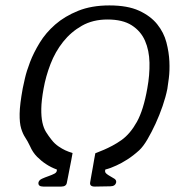

<svg xmlns="http://www.w3.org/2000/svg" viewBox="-20 -688 646 709"><path d="M409 -15Q406 0 387 0L330 1Q310 1 313 -15Q315 -26 317.5 -41Q320 -56 323 -71.5Q326 -87 328 -100.5Q330 -114 332 -122Q347 -128 364 -135Q378 -141 395 -150Q412 -159 429 -171Q461 -194 485.5 -238Q510 -282 524 -362Q533 -411 532 -456.5Q531 -502 515.5 -537.5Q500 -573 466.5 -594.5Q433 -616 377 -616Q323 -616 282.5 -593Q242 -570 213 -533.5Q184 -497 166.5 -451.5Q149 -406 141 -361Q133 -317 132.5 -287Q132 -257 136.5 -236Q141 -215 150 -200.5Q159 -186 171 -171Q182 -157 196 -147.5Q210 -138 221 -133Q234 -127 248 -123Q246 -111 243 -95.5Q240 -80 237 -65Q234 -50 231.5 -36.5Q229 -23 227 -14Q225 1 206 1H140Q120 1 122 -14Q124 -23 135 -28Q146 -33 159 -37.5Q172 -42 181.5 -47Q191 -52 190 -62Q168 -70 150 -82Q133 -93 117 -109Q101 -125 91 -148Q82 -167 73 -180.5Q64 -194 58 -214Q52 -234 52.5 -268Q53 -302 64 -362Q66 -372 72 -398.5Q78 -425 91 -459Q104 -493 126.5 -530Q149 -567 184 -597.5Q219 -628 268.5 -648Q318 -668 384 -668Q451 -668 493.5 -648.5Q536 -629 560.5 -598.5Q585 -568 594.5 -531.5Q604 -495 605.5 -461Q607 -427 603.5 -399.5Q600 -372 598 -360Q592 -330 580.5 -296.5Q569 -263 554.5 -231.5Q540 -200 524.5 -173.5Q509 -147 494 -133Q472 -113 450 -99Q428 -85 410 -77Q389 -67 369 -62Q366 -53 372 -47.5Q378 -42 386.5 -37.5Q395 -33 402.5 -28Q410 -23 409 -15Z"/></svg>

Font: Jura
Style: Italic
Weight: 400
Designer: Ed Merritt
Foundry: Ten by Twenty
Version: Version 1.007